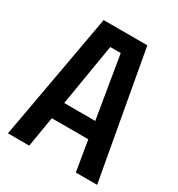

<svg xmlns="http://www.w3.org/2000/svg" viewBox="-167 -810 855 921"><g transform="rotate(30 260.0 -350.0)"><path d="M13 0 139 -700H381L507 0H389L361 -168H159L131 0ZM174 -261H346L289 -604H231Z"/></g></svg>

Font: Tektur SemiCondensed Medium
Style: Regular
Weight: 500
Width: 4
Designer: Adam Jagosz
Foundry: Adam Jagosz
Version: Version 1.005;gftools[0.9.30]